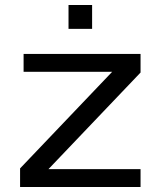

<svg xmlns="http://www.w3.org/2000/svg" viewBox="-20 -745 640 765"><path d="M347 -630H253V-725H347ZM540 0H60V-74L427 -459H74V-530H540V-456L173 -71H540Z"/></svg>

Font: Edlo
Style: Regular
Weight: 400
Monospace: yes
Version: Version 0.01